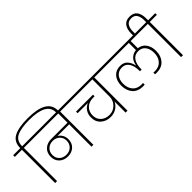

<svg xmlns="http://www.w3.org/2000/svg" viewBox="35 -1930 2880 2880"><g transform="rotate(-45 1475.0 -489.5)"><path d="M160 -705V0H119V-705H-32V-740H119Q119 -872 218 -925.5Q317 -979 514 -979Q918 -979 918 -744V-727H878V-743Q878 -945 514 -945Q337 -945 248 -901Q159 -857 159 -741V-740H311V-705Z M541 -180Q606 -180 648.5 -221.5Q691 -263 691 -327Q691 -391 648.5 -432Q606 -473 541 -473Q473 -473 430 -432Q387 -391 387 -325Q387 -261 429.5 -220.5Q472 -180 541 -180ZM247 -705V-740H1081V-705H930V0H890V-474H643Q679 -453 702 -414Q725 -375 725 -324Q725 -244 673 -194.5Q621 -145 540 -145Q455 -145 402.5 -195Q350 -245 350 -325Q350 -409 404 -459Q458 -509 544 -509H890V-705Z M1017 -705V-740H1805V-705H1654V0H1613V-234Q1587 -178 1533 -144Q1479 -110 1411 -110Q1319 -110 1256.5 -165Q1194 -220 1194 -315Q1194 -380 1226 -429Q1258 -478 1315 -502H1098V-536H1457V-502H1426Q1338 -502 1285.5 -450.5Q1233 -399 1233 -320Q1233 -239 1286.5 -192Q1340 -145 1418 -145Q1501 -145 1557 -202.5Q1613 -260 1613 -339V-705Z M2365 -92Q2354 -92 2332 -94V-130Q2354 -128 2362 -128Q2453 -128 2502 -184.5Q2551 -241 2551 -331Q2551 -413 2511.5 -465.5Q2472 -518 2398 -518Q2321 -518 2280.5 -459Q2240 -400 2240 -297V-286H2204V-297Q2204 -398 2165 -458Q2126 -518 2054 -518Q1976 -518 1934.5 -466Q1893 -414 1893 -331Q1893 -241 1942 -184.5Q1991 -128 2082 -128Q2092 -128 2112 -130V-94Q2090 -92 2079 -92Q1970 -92 1911.5 -158.5Q1853 -225 1853 -331Q1853 -432 1905.5 -493Q1958 -554 2050 -554Q2126 -554 2168 -505.5Q2210 -457 2221 -391H2224Q2231 -430 2247.5 -463Q2264 -496 2300 -522.5Q2336 -549 2386 -553V-705H1741V-740H2703V-705H2426V-553Q2504 -544 2548 -483.5Q2592 -423 2592 -331Q2592 -225 2533 -158.5Q2474 -92 2365 -92Z M2511 -729V-783Q2511 -869 2550 -922.5Q2589 -976 2672 -976Q2756 -976 2793.5 -923.5Q2831 -871 2831 -783V-740H2982V-705H2831V0H2790V-705H2639V-740H2791V-785Q2791 -853 2763.5 -897Q2736 -941 2672 -941Q2607 -941 2579 -897Q2551 -853 2551 -785V-729Z"/></g></svg>

Font: Poppins ExtraLight
Style: Regular
Weight: 275
Designer: Ninad Kale (Devanagari), Jonny Pinhorn (Latin)
Foundry: Indian Type Foundry
Version: Version 3.200;PS 1.000;hotconv 16.6.54;makeotf.lib2.5.65590